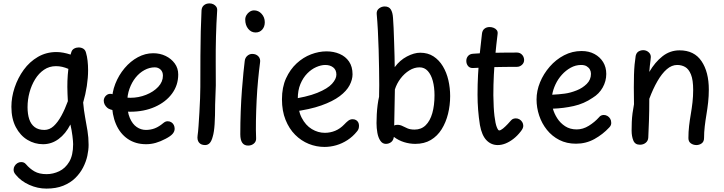

<svg xmlns="http://www.w3.org/2000/svg" viewBox="-20 -845 4258 1129"><path d="M47 -217Q47 -273 66 -330Q85 -387 119.5 -434.5Q154 -482 203 -510.5Q252 -539 312 -539Q332 -539 353 -535Q374 -531 395 -524L399 -537Q403 -552 415.5 -559Q428 -566 442 -566Q458 -566 470 -558.5Q482 -551 486 -534Q492 -514 495 -487.5Q498 -461 498 -432Q498 -388 490.5 -339Q483 -290 469 -242Q473 -196 480.5 -155.5Q488 -115 494.5 -75.5Q501 -36 501 7Q501 37 493.5 71.5Q486 106 468.5 140Q451 174 422.5 202Q394 230 352 247Q310 264 253 264Q201 264 152 242Q103 220 73 183Q66 175 63 168Q60 161 60 153Q60 141 66 131Q72 121 82 114.5Q92 108 104 108Q112 108 119 110.5Q126 113 132 120Q155 147 183 163Q211 179 254 179Q292 179 328 162Q364 145 387 106.5Q410 68 410 3Q410 -13 406 -45.5Q402 -78 394 -113Q366 -58 324.5 -27.5Q283 3 233 3Q184 3 141.5 -22.5Q99 -48 73 -97.5Q47 -147 47 -217ZM142 -215Q142 -174 152 -144Q162 -114 184 -97.5Q206 -81 241 -81Q271 -81 295.5 -103.5Q320 -126 341 -164.5Q362 -203 379 -250Q378 -268 377 -292.5Q376 -317 376 -334Q376 -351 376.5 -369Q377 -387 378.5 -405Q380 -423 382 -440Q363 -448 345.5 -452Q328 -456 309 -456Q270 -456 239 -435Q208 -414 186.5 -379Q165 -344 153.5 -301.5Q142 -259 142 -215Z M610 -212Q601 -220 595.5 -230.5Q590 -241 590 -254Q591 -271 603.5 -283Q616 -295 634 -293Q642 -292 652.5 -286.5Q663 -281 685 -275.5Q707 -270 747 -270Q795 -270 839 -287.5Q883 -305 910.5 -334.5Q938 -364 938 -400Q938 -423 924 -436Q910 -449 890 -449Q859 -449 829.5 -433Q800 -417 777.5 -389Q755 -361 741.5 -323.5Q728 -286 728 -243Q728 -187 743.5 -151Q759 -115 784 -98Q809 -81 838 -81Q866 -81 890.5 -90.5Q915 -100 941 -122Q947 -127 953 -129.5Q959 -132 966 -132Q978 -132 987.5 -126Q997 -120 1002 -110Q1007 -100 1007 -88Q1007 -72 995 -58Q983 -44 954 -29Q924 -13 896 -5Q868 3 839 3Q777 3 731.5 -28Q686 -59 662 -115Q638 -171 638 -245Q638 -301 658 -352Q678 -403 712.5 -444Q747 -485 790.5 -508.5Q834 -532 881 -532Q921 -532 954 -516Q987 -500 1007.5 -472Q1028 -444 1028 -407Q1028 -344 991.5 -294.5Q955 -245 891 -216.5Q827 -188 745 -188Q723 -188 701 -189.5Q679 -191 660.5 -194Q642 -197 629 -201.5Q616 -206 610 -212Z M1165 -783Q1166 -803 1179 -814Q1192 -825 1212 -825Q1225 -825 1235.5 -819.5Q1246 -814 1252 -805Q1258 -796 1257 -783Q1252 -706 1250 -629Q1248 -552 1248.5 -479.5Q1249 -407 1249 -343L1245 -230Q1245 -162 1242 -115Q1239 -68 1231 -42Q1224 -15 1213 -3.5Q1202 8 1186 8Q1162 8 1150 -7Q1138 -22 1142 -49Q1145 -69 1147.5 -105Q1150 -141 1152.5 -184Q1155 -227 1156.5 -266.5Q1158 -306 1158 -333Q1158 -438 1158.5 -517Q1159 -596 1160.5 -660Q1162 -724 1165 -783Z M1419 -486Q1421 -505 1434 -516.5Q1447 -528 1463 -528Q1486 -528 1499.5 -513.5Q1513 -499 1509 -476Q1503 -431 1497.5 -373.5Q1492 -316 1489 -254.5Q1486 -193 1485 -135Q1484 -77 1486 -32Q1487 -13 1473 -1Q1459 11 1439 11Q1416 11 1404.5 -5.5Q1393 -22 1393 -56Q1393 -123 1395.5 -189.5Q1398 -256 1402.5 -315Q1407 -374 1411.5 -418.5Q1416 -463 1419 -486ZM1422 -730Q1422 -744 1429.5 -756.5Q1437 -769 1449 -776.5Q1461 -784 1474 -784Q1500 -784 1518.5 -763.5Q1537 -743 1537 -714Q1537 -688 1522 -671Q1507 -654 1483 -654Q1457 -654 1439.5 -675.5Q1422 -697 1422 -730Z M1702 -188 1676 -259Q1784 -274 1845.5 -299Q1907 -324 1932.5 -352.5Q1958 -381 1958 -406Q1958 -434 1939.5 -448.5Q1921 -463 1893 -463Q1868 -463 1839.5 -450.5Q1811 -438 1786.5 -413Q1762 -388 1746.5 -351Q1731 -314 1731 -264Q1731 -197 1754 -152.5Q1777 -108 1813.5 -86Q1850 -64 1890 -64Q1922 -64 1951 -76Q1980 -88 2004 -113Q2015 -125 2027 -134.5Q2039 -144 2053 -144Q2065 -144 2073.5 -139Q2082 -134 2086.5 -125.5Q2091 -117 2091 -106Q2091 -96 2088.5 -88Q2086 -80 2079 -72Q2055 -42 2023.5 -21.5Q1992 -1 1957.5 9Q1923 19 1888 19Q1840 19 1795.5 1Q1751 -17 1715.5 -52.5Q1680 -88 1659 -140.5Q1638 -193 1638 -261Q1638 -332 1662 -384.5Q1686 -437 1724.5 -472.5Q1763 -508 1809 -525.5Q1855 -543 1900 -543Q1942 -543 1977 -528Q2012 -513 2032.5 -483Q2053 -453 2053 -408Q2053 -377 2035.5 -343.5Q2018 -310 1977.5 -279.5Q1937 -249 1869.5 -225Q1802 -201 1702 -188Z M2195 -764Q2194 -784 2209 -795.5Q2224 -807 2242 -807Q2267 -807 2278 -789.5Q2289 -772 2291 -740Q2293 -719 2294.5 -680.5Q2296 -642 2297.5 -598Q2299 -554 2300 -514Q2301 -474 2301 -450Q2331 -491 2373 -513Q2415 -535 2451 -535Q2496 -535 2529 -513.5Q2562 -492 2584 -455.5Q2606 -419 2616.5 -373.5Q2627 -328 2627 -280Q2627 -226 2614.5 -175.5Q2602 -125 2577 -85Q2552 -45 2513.5 -22Q2475 1 2422 1Q2389 1 2356.5 -9Q2324 -19 2296 -40Q2293 -19 2279.5 -9Q2266 1 2249 1Q2229 1 2216.5 -17.5Q2204 -36 2199 -64Q2194 -92 2194 -121Q2194 -145 2195.5 -173Q2197 -201 2200.5 -228Q2204 -255 2209 -276Q2210 -301 2210 -344.5Q2210 -388 2209 -441.5Q2208 -495 2206.5 -552.5Q2205 -610 2202 -665Q2199 -720 2195 -764ZM2298 -107Q2305 -111 2317 -111Q2333 -111 2346.5 -104Q2360 -97 2376.5 -90Q2393 -83 2418 -83Q2457 -83 2483 -108.5Q2509 -134 2522 -179.5Q2535 -225 2535 -285Q2535 -332 2525 -369Q2515 -406 2495.5 -427.5Q2476 -449 2447 -449Q2416 -449 2387 -431Q2358 -413 2335.5 -383.5Q2313 -354 2302 -319Z M2814 -646Q2816 -666 2828.5 -676Q2841 -686 2859 -686Q2871 -686 2882.5 -681.5Q2894 -677 2901 -668Q2908 -659 2906 -645Q2898 -581 2892.5 -522Q2887 -463 2884 -405Q2881 -347 2881 -285Q2882 -209 2887.5 -163.5Q2893 -118 2901 -98Q2909 -78 2915 -78Q2924 -78 2938 -89.5Q2952 -101 2965.5 -115.5Q2979 -130 2985 -137Q2991 -144 2998.5 -146.5Q3006 -149 3013 -149Q3025 -149 3035 -143Q3045 -137 3051 -127Q3057 -117 3057 -105Q3057 -98 3053.5 -90Q3050 -82 3042 -72Q3022 -46 2998.5 -28Q2975 -10 2952 -1Q2929 8 2907 8Q2868 8 2840.5 -20.5Q2813 -49 2802 -110Q2795 -154 2791.5 -198.5Q2788 -243 2788 -288Q2788 -349 2791 -405Q2794 -461 2800 -519.5Q2806 -578 2814 -646ZM2762 -445Q2743 -444 2732.5 -456.5Q2722 -469 2722 -487Q2722 -504 2732.5 -516Q2743 -528 2762 -529Q2788 -531 2816.5 -532.5Q2845 -534 2876 -534.5Q2907 -535 2943 -535.5Q2979 -536 3020 -536Q3037 -536 3049 -524Q3061 -512 3062 -493Q3062 -475 3049 -463.5Q3036 -452 3020 -452Q2978 -452 2948 -451.5Q2918 -451 2891 -450.5Q2864 -450 2834 -448.5Q2804 -447 2762 -445Z M3367 0Q3312 0 3269 -22Q3226 -44 3196 -81.5Q3166 -119 3150.5 -165.5Q3135 -212 3135 -260Q3135 -311 3155.5 -361Q3176 -411 3212.5 -453Q3249 -495 3297 -520Q3345 -545 3400 -545Q3443 -545 3475.5 -527.5Q3508 -510 3526.5 -480Q3545 -450 3545 -410Q3545 -368 3524 -330.5Q3503 -293 3465 -270Q3414 -235 3353.5 -221.5Q3293 -208 3231 -206Q3239 -177 3257 -149Q3275 -121 3303.5 -102.5Q3332 -84 3371 -84Q3408 -84 3442.5 -105.5Q3477 -127 3502 -155Q3508 -163 3515.5 -166Q3523 -169 3530 -169Q3542 -169 3552 -163Q3562 -157 3568 -147Q3574 -137 3574 -125Q3575 -117 3572 -109.5Q3569 -102 3562 -95Q3525 -55 3475.5 -27.5Q3426 0 3367 0ZM3227 -288Q3267 -290 3301 -294.5Q3335 -299 3372 -314Q3405 -327 3430 -351.5Q3455 -376 3455 -411Q3455 -425 3448.5 -436.5Q3442 -448 3429.5 -455.5Q3417 -463 3397 -463Q3365 -463 3336 -447Q3307 -431 3284 -405.5Q3261 -380 3246.5 -349Q3232 -318 3227 -288Z M3718 -517Q3721 -530 3728 -537Q3735 -544 3744.5 -547Q3754 -550 3762 -550Q3780 -550 3793.5 -538.5Q3807 -527 3807 -510Q3807 -505 3805 -489.5Q3803 -474 3801 -456Q3799 -438 3798 -422Q3831 -479 3875.5 -514Q3920 -549 3976 -549Q4062 -549 4105 -485.5Q4148 -422 4148 -318Q4148 -280 4144 -243.5Q4140 -207 4134 -171.5Q4128 -136 4124 -101.5Q4120 -67 4120 -34Q4120 -12 4106 -2Q4092 8 4075 8Q4057 8 4042.5 -2Q4028 -12 4028 -33Q4028 -70 4032 -104.5Q4036 -139 4042 -173.5Q4048 -208 4052 -243.5Q4056 -279 4056 -316Q4056 -375 4043 -407Q4030 -439 4009 -451Q3988 -463 3962 -463Q3930 -463 3901 -438Q3872 -413 3846 -368Q3820 -323 3798 -264Q3798 -189 3796 -134.5Q3794 -80 3792 -36Q3791 -17 3777 -5.5Q3763 6 3743 6Q3714 6 3704 -19Q3694 -44 3694 -77Q3694 -102 3695 -127.5Q3696 -153 3699.5 -179.5Q3703 -206 3708 -232Q3707 -289 3707 -331Q3707 -373 3708 -405.5Q3709 -438 3711.5 -465Q3714 -492 3718 -517Z"/></svg>

Font: Playpen Sans Deva
Style: Regular
Weight: 400
Designer: Pooja Saxena, Gunjan Panchal, Laura Meseguer, Veronika Burian, José Scaglione
Foundry: TypeTogether
Version: Version 2.000